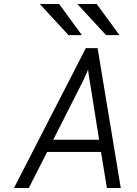

<svg xmlns="http://www.w3.org/2000/svg" viewBox="-20 -941 684 961"><path d="M50 0 409.5 -700H468.5L584.5 0H515L485.5 -180.5H216L124 0ZM246.5 -241.5H476L432.5 -515Q431 -523 428.5 -538.2Q426 -553.5 423.8 -569Q421.5 -584.5 421 -592.5Q417.5 -584.5 410.8 -569.2Q404 -554 397 -539Q390 -524 385.5 -516ZM323 -765 179 -921H276L390 -765ZM511 -765 367 -921H464L578 -765Z"/></svg>

Font: Overpass Light
Style: Italic
Weight: 300
Italic angle: -10°
Designer: Delve Withrington, Dave Bailey, Thomas Jockin
Foundry: Delve Fonts LLC
Version: Version 4.000; ttfautohint (v1.8.3)